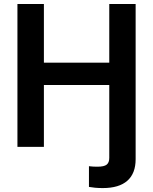

<svg xmlns="http://www.w3.org/2000/svg" viewBox="-20 -748 780 978"><path d="M433.1 204.1V98.6Q443.4 100.1 454.8 100.6Q466.3 101.1 476.1 101.1Q510.3 101.1 523.4 90.6Q536.6 80.1 536.6 56.2V-62H670.9V63Q670.9 135.3 628.7 172.6Q586.4 210 503.4 210Q482.4 210 464.4 208.3Q446.3 206.5 433.1 204.1ZM68.8 0V-727.5H203.6V-428.7H536.6V-727.5H670.9V0H536.6V-314.9H203.6V0Z"/></svg>

Font: V-Inter
Style: SemiBold-600
Weight: 600
Designer: Rasmus Andersson
Foundry: rsms
Version: Version 4.000;git-4146feb